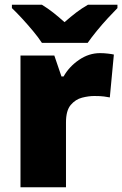

<svg xmlns="http://www.w3.org/2000/svg" viewBox="-20 -786 513 806"><path d="M400 -563Q416 -563 433 -561Q450 -559 458 -557L441 -377Q431 -379 416.5 -381Q402 -383 376 -383Q352 -383 324.5 -376Q297 -369 277 -345.5Q257 -322 257 -272V0H66V-553H208L238 -465H247Q270 -506 311.5 -534.5Q353 -563 400 -563ZM156 -606Q141 -629 118.5 -656Q96 -683 72.5 -708.5Q49 -734 30 -752V-766H156Q182 -750 203.5 -733Q225 -716 251 -693Q277 -716 300 -733.5Q323 -751 349 -766H473V-752Q456 -735 432.5 -709.5Q409 -684 386.5 -656.5Q364 -629 348 -606Z"/></svg>

Font: Noto Sans Arabic Blk
Style: Regular
Weight: 900
Designer: Monotype Design Team, Nadine Chahine, Nizar Qandah and Khaled Hosny
Foundry: Monotype Imaging Inc.
Version: Version 2.012; ttfautohint (v1.8.4.7-5d5b)